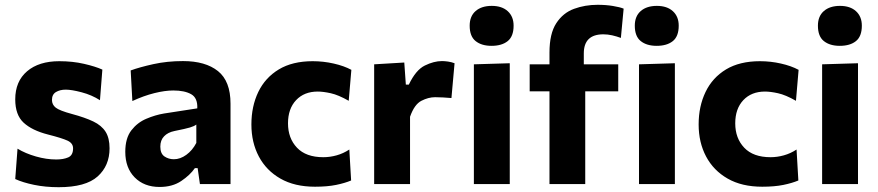

<svg xmlns="http://www.w3.org/2000/svg" viewBox="-20 -767 3660 800"><path d="M224.5 13Q169 13 122 3.2Q75 -6.5 43.5 -21L53 -147.5Q86 -127.5 129.8 -115Q173.5 -102.5 214.5 -102.5Q244 -102.5 264.2 -111.2Q284.5 -120 284.5 -149Q284.5 -170 261.8 -180.8Q239 -191.5 180 -206.5Q113.5 -223.5 78.5 -255.8Q43.5 -288 43.5 -353Q43.5 -428 92.8 -470Q142 -512 227 -512Q282.5 -512 330.2 -501Q378 -490 406.5 -477L396.5 -349.5Q362 -371.5 320 -382.5Q278 -393.5 254 -393.5Q230 -393.5 213.2 -383.5Q196.5 -373.5 196.5 -350.5Q196.5 -331 212.2 -318.5Q228 -306 280 -292Q334 -277.5 368.5 -261Q403 -244.5 419.8 -218.2Q436.5 -192 436.5 -149Q436.5 -76.5 386.8 -31.8Q337 13 224.5 13Z M645 12Q580.5 12 541.2 -27.8Q502 -67.5 502 -134.5Q502 -191 527.2 -223.8Q552.5 -256.5 589.8 -272.2Q627 -288 663 -294L802 -315.5Q804 -359 776.5 -374.5Q749 -390 702 -390Q667.5 -390 623.2 -379Q579 -368 531.5 -346L524.5 -473.5Q561.5 -487 619 -499.8Q676.5 -512.5 742.5 -512.5Q836 -512.5 888.2 -470.8Q940.5 -429 940.5 -335V0H813L803.5 -66.5H792Q772 -37.5 735.2 -12.8Q698.5 12 645 12ZM704.5 -103.5Q731 -103.5 756.2 -121.8Q781.5 -140 798 -171.5V-248Q789 -241 771.5 -235.8Q754 -230.5 706.5 -221Q679.5 -215.5 663.8 -199.2Q648 -183 648 -156Q648 -127 665.2 -115.2Q682.5 -103.5 704.5 -103.5Z M1292.5 11Q1207.5 11 1148.5 -22.8Q1089.5 -56.5 1058.5 -115Q1027.5 -173.5 1027.5 -248.5Q1027.5 -324 1056.2 -383.8Q1085 -443.5 1141.8 -477.8Q1198.5 -512 1283 -512Q1327.5 -512 1370.5 -502.2Q1413.5 -492.5 1444 -476L1433 -347Q1390 -371.5 1358.2 -378.5Q1326.5 -385.5 1304 -385.5Q1247.5 -385.5 1213.8 -349.8Q1180 -314 1180 -253Q1180 -191 1217.5 -151.5Q1255 -112 1327 -112Q1355 -112 1382.8 -119.8Q1410.5 -127.5 1435.5 -144L1443 -15Q1417 -4 1380.2 3.5Q1343.5 11 1292.5 11Z M1539 0V-499L1664.5 -506.5L1671 -414.5H1683.5Q1712.5 -475.5 1750.2 -494Q1788 -512.5 1821.5 -512.5Q1832.5 -512.5 1846.8 -510.5Q1861 -508.5 1874 -503.5L1861 -358.5Q1841.5 -360 1826 -361Q1810.5 -362 1793 -362Q1765 -362 1735.8 -347Q1706.5 -332 1688.5 -280.5V0Z M1954.5 0V-499L2104 -503.5V0ZM2028 -576Q1986.5 -576 1961.8 -595.8Q1937 -615.5 1937 -660Q1937 -699.5 1961.8 -721Q1986.5 -742.5 2029 -742.5Q2071.5 -742.5 2095.8 -720.2Q2120 -698 2120 -660Q2120 -615.5 2095.5 -595.8Q2071 -576 2028 -576Z M2269.5 0V-386.5H2187V-499H2269.5V-548Q2269.5 -627 2297.8 -670.2Q2326 -713.5 2371.8 -730.2Q2417.5 -747 2470 -747Q2504.5 -747 2533.5 -742.2Q2562.5 -737.5 2578.5 -731L2567 -609Q2549.5 -615.5 2530.8 -619.8Q2512 -624 2494 -624Q2412.5 -624 2412.5 -544.5V-499H2556V-386.5H2418.5V0ZM2642.5 0V-499L2792 -503.5V0ZM2716 -576Q2674.5 -576 2649.8 -595.8Q2625 -615.5 2625 -660Q2625 -699.5 2649.8 -721Q2674.5 -742.5 2717 -742.5Q2759.5 -742.5 2783.8 -720.2Q2808 -698 2808 -660Q2808 -615.5 2783.5 -595.8Q2759 -576 2716 -576Z M3156 11Q3071 11 3012 -22.8Q2953 -56.5 2922 -115Q2891 -173.5 2891 -248.5Q2891 -324 2919.8 -383.8Q2948.5 -443.5 3005.2 -477.8Q3062 -512 3146.5 -512Q3191 -512 3234 -502.2Q3277 -492.5 3307.5 -476L3296.5 -347Q3253.5 -371.5 3221.8 -378.5Q3190 -385.5 3167.5 -385.5Q3111 -385.5 3077.2 -349.8Q3043.5 -314 3043.5 -253Q3043.5 -191 3081 -151.5Q3118.5 -112 3190.5 -112Q3218.5 -112 3246.2 -119.8Q3274 -127.5 3299 -144L3306.5 -15Q3280.5 -4 3243.8 3.5Q3207 11 3156 11Z M3405.5 0V-499L3555 -503.5V0ZM3479 -576Q3437.5 -576 3412.8 -595.8Q3388 -615.5 3388 -660Q3388 -699.5 3412.8 -721Q3437.5 -742.5 3480 -742.5Q3522.5 -742.5 3546.8 -720.2Q3571 -698 3571 -660Q3571 -615.5 3546.5 -595.8Q3522 -576 3479 -576Z"/></svg>

Font: Commissioner
Style: Bold
Weight: 700
Designer: Kostas Bartsokas
Foundry: Kostas Bartsokas
Version: Version 1.000; ttfautohint (v1.8.3)